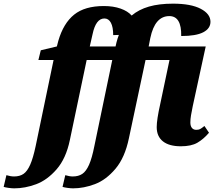

<svg xmlns="http://www.w3.org/2000/svg" viewBox="-151 -790 1179 1050"><path d="M967 -101 992 -64Q962 -29 928.5 -9.5Q895 10 838 10Q774 10 740 -17Q706 -44 706 -95Q706 -135 725 -220L776 -462H645L554 -34Q532 72 480.5 133Q429 194 368 217Q307 240 249 240Q236 240 218 237.5Q200 235 191 232L206 168Q229 175 247 175Q278 175 299 161Q320 147 336 111Q352 75 365 9L463 -462H323L231 -24Q210 77 158.5 136Q107 195 46.5 217.5Q-14 240 -73 240Q-86 240 -104 237.5Q-122 235 -131 232L-116 168Q-93 175 -74 175Q-43 175 -22.5 161Q-2 147 14 111Q30 75 44 9L142 -462H59L72 -515L160 -536L168 -567Q196 -663 254.5 -710Q313 -757 417 -757Q469 -757 508.5 -743Q548 -729 569 -705Q608 -738 663.5 -754Q719 -770 795 -770Q893 -770 946.5 -742Q1000 -714 1000 -671Q1000 -634 960.5 -613.5Q921 -593 840 -593Q842 -702 775 -702Q696 -702 671 -582L662 -536H974L903 -209Q897 -180 893.5 -159Q890 -138 890 -120Q890 -101 898.5 -90.5Q907 -80 922 -80Q935 -80 943 -84Q951 -88 967 -101ZM486 -558Q492 -581 499 -599Q489 -598 468 -598Q468 -642 455.5 -665.5Q443 -689 420 -689Q373 -689 355 -602L340 -536H481Z"/></svg>

Font: Noto Serif NarrowBlack
Style: Italic
Weight: 900
Width: 4
Italic angle: -12°
Designer: Monotype Design Team
Foundry: Monotype Imaging Inc.
Version: Version 1.001